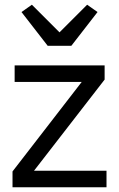

<svg xmlns="http://www.w3.org/2000/svg" viewBox="-20 -793 504 813"><path d="M182 -599 71 -742 115 -773 232 -656 349 -773 393 -742 282 -599ZM33 0V-67L326 -446H42V-516H423V-456L124 -70H431V0Z"/></svg>

Font: Anuphan
Style: Regular
Weight: 400
Designer: Mike Abbink, Paul van der Laan, Pieter van Rosmalen, Mint Tantisuwanna
Foundry: Bold Monday; Cadson Demak
Version: Version 3.002;hotconv 1.0.109;makeotfexe 2.5.65596